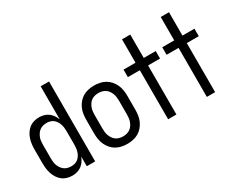

<svg xmlns="http://www.w3.org/2000/svg" viewBox="-102 -1128 1865 1529"><g transform="rotate(-30 831.0 -363.5)"><path d="M207 8Q182 8 158 1Q134 -6 115 -21Q96 -36 82.5 -57Q69 -78 61.5 -101Q54 -124 51 -148.5Q48 -173 48 -197V-323Q48 -347 51 -371.5Q54 -396 61.5 -419Q69 -442 82.5 -463Q96 -484 115 -499Q134 -514 158 -521Q182 -528 207 -528Q229 -528 251 -522Q273 -516 291 -502.5Q309 -489 321.5 -470.5Q334 -452 342 -431V-735H419V0H342V-89Q334 -68 321.5 -49.5Q309 -31 291 -17.5Q273 -4 251 2Q229 8 207 8ZM237 -61Q253 -61 269 -65.5Q285 -70 297.5 -80Q310 -90 319 -104Q328 -118 333 -133.5Q338 -149 340 -165Q342 -181 342 -197V-323Q342 -339 340 -355Q338 -371 333 -386.5Q328 -402 319 -416Q310 -430 297.5 -440Q285 -450 269 -454.5Q253 -459 237 -459Q220 -459 203.5 -455Q187 -451 173.5 -441Q160 -431 150.5 -417.5Q141 -404 135 -388.5Q129 -373 127 -356Q125 -339 125 -323V-197Q125 -181 127 -164Q129 -147 135 -131.5Q141 -116 150.5 -102.5Q160 -89 173.5 -79Q187 -69 203.5 -65Q220 -61 237 -61Z M713 8Q686 8 660 2.5Q634 -3 611 -16Q588 -29 570.5 -49.5Q553 -70 542 -94Q531 -118 527 -144.5Q523 -171 523 -197V-323Q523 -349 527 -375.5Q531 -402 542 -426Q553 -450 570.5 -470.5Q588 -491 611 -504Q634 -517 660 -522.5Q686 -528 713 -528Q739 -528 765 -522.5Q791 -517 814 -504Q837 -491 854.5 -470.5Q872 -450 883 -426Q894 -402 898 -375.5Q902 -349 902 -323V-197Q902 -171 898 -144.5Q894 -118 883 -94Q872 -70 854.5 -49.5Q837 -29 814 -16Q791 -3 765 2.5Q739 8 713 8ZM713 -61Q729 -61 745.5 -65Q762 -69 776 -78.5Q790 -88 799.5 -102Q809 -116 815 -131.5Q821 -147 823 -164Q825 -181 825 -197V-323Q825 -339 823 -356Q821 -373 815 -388.5Q809 -404 799.5 -418Q790 -432 776 -441.5Q762 -451 745.5 -455Q729 -459 713 -459Q696 -459 679.5 -455Q663 -451 649 -441.5Q635 -432 625.5 -418Q616 -404 610 -388.5Q604 -373 602 -356Q600 -339 600 -323V-197Q600 -181 602 -164Q604 -147 610 -131.5Q616 -116 625.5 -102Q635 -88 649 -78.5Q663 -69 679.5 -65Q696 -61 713 -61Z M1090 0V-451H980V-520H1090V-735H1166V-520H1276V-451H1166V0Z M1446 0V-451H1336V-520H1446V-735H1522V-520H1632V-451H1522V0Z"/></g></svg>

Font: Iosevka QP
Style: Regular
Weight: 400
Designer: Belleve Invis
Foundry: Belleve Invis
Version: Version 20.0.0; ttfautohint (v1.8.4)